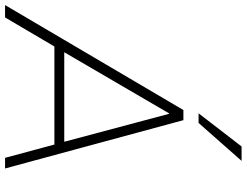

<svg xmlns="http://www.w3.org/2000/svg" viewBox="-131 -847 975 759"><g transform="rotate(90 356.5 -467.5)"><path d="M-3 0 412 -705H452L643 0H601L546 -204L570 -195H134L166 -204L46 0ZM425 -648 180 -228 157 -234H559L539 -228L427 -648ZM425 -765 556 -935H613L463 -765Z"/></g></svg>

Font: Nunito Sans 12pt ExtraLight 12pt ExtraLight
Style: Italic
Weight: 250
Italic angle: -9°
Version: Version 3.101;gftools[0.9.27]